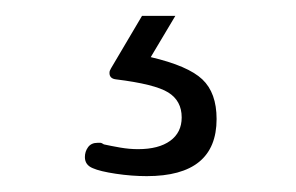

<svg xmlns="http://www.w3.org/2000/svg" viewBox="-20 -32 373 242"><path d="M159 -12 120 54Q119 56 118.5 57Q118 58 118 60Q118 67 126 68Q175 74 192 84.5Q209 95 209 116Q209 135 194.5 145.5Q180 156 154 156Q143 156 131.5 154Q120 152 111 150Q108 148 106.5 148Q105 148 103 148Q95 148 91 153.5Q87 159 87 166Q87 176 97 180Q106 184 126 187Q146 190 165 190Q209 190 231 172Q253 154 253 118Q253 85 235 68Q217 51 170 40L201 -12Z"/></svg>

Font: Beiruti Light
Style: Regular
Weight: 300
Designer: Arlette Boutros
Foundry: Boutros
Version: Version 1.41